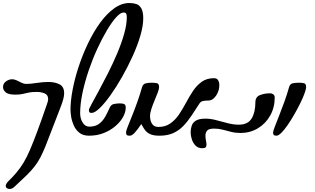

<svg xmlns="http://www.w3.org/2000/svg" viewBox="-86 -899 2090 1272"><path d="M-23 353Q-33 353 -40.5 347.5Q-48 342 -48 332Q-48 321 -34 305Q0 272 25 242Q50 212 71 177Q92 142 113 93Q134 44 160.5 -27Q187 -98 222 -200Q227 -214 230 -224Q233 -234 233 -243Q233 -270 210 -280Q187 -290 157 -290Q123 -290 103 -285.5Q83 -281 64 -276.5Q45 -272 15 -272Q-31 -272 -48.5 -287.5Q-66 -303 -66 -322Q-66 -346 -46 -360Q-26 -374 -6 -374Q9 -374 25 -366.5Q41 -359 56.5 -351Q72 -343 87 -343Q116 -343 157 -349.5Q198 -356 235 -356Q277 -356 308 -340.5Q339 -325 339 -281Q339 -265 333.5 -243.5Q328 -222 318 -196Q282 -104 258 -40.5Q234 23 216.5 66.5Q199 110 182.5 142Q166 174 144 202.5Q122 231 90 262.5Q58 294 9 339Q-6 353 -23 353Z M504 0Q463 0 438.5 -20.5Q414 -41 401.5 -70.5Q389 -100 385 -128.5Q381 -157 381 -173Q381 -230 395 -304Q409 -378 435 -457Q461 -536 497 -611.5Q533 -687 576.5 -747Q620 -807 669.5 -843Q719 -879 771 -879Q796 -879 816.5 -872.5Q837 -866 850 -844Q863 -822 863 -777Q863 -728 844 -663Q825 -598 793 -527.5Q761 -457 723 -390Q685 -323 646.5 -269Q608 -215 575 -183Q542 -151 521 -151Q510 -151 506.5 -155Q503 -159 503 -171Q503 -177 521 -210Q539 -243 567.5 -295.5Q596 -348 628.5 -412Q661 -476 689.5 -543Q718 -610 736 -673Q754 -736 754 -785Q754 -797 751 -806.5Q748 -816 732 -816Q712 -816 683.5 -784.5Q655 -753 622.5 -698.5Q590 -644 558.5 -575.5Q527 -507 501.5 -432Q476 -357 460.5 -284Q445 -211 445 -148Q445 -114 461.5 -87Q478 -60 506 -60Q545 -60 569.5 -78Q594 -96 610.5 -125Q627 -154 641 -186Q650 -207 671 -210.5Q692 -214 707 -214Q730 -214 738.5 -208.5Q747 -203 747 -186Q747 -156 729 -123.5Q711 -91 678 -63Q645 -35 601 -17.5Q557 0 504 0Z M775 0Q756 0 752.5 -6.5Q749 -13 749 -24Q749 -31 760.5 -60.5Q772 -90 789.5 -133Q807 -176 824.5 -225.5Q842 -275 855 -321Q861 -342 878.5 -346.5Q896 -351 917 -351Q938 -351 953 -348Q968 -345 968 -322Q968 -309 959 -285.5Q950 -262 938 -233.5Q926 -205 917 -177.5Q908 -150 908 -130Q908 -99 921.5 -78.5Q935 -58 963 -58Q1010 -58 1043 -81.5Q1076 -105 1100.5 -141.5Q1125 -178 1147 -219.5Q1169 -261 1193.5 -297.5Q1218 -334 1251 -357.5Q1284 -381 1332 -381Q1351 -381 1359 -367.5Q1367 -354 1367 -334Q1367 -309 1356.5 -285.5Q1346 -262 1330 -247.5Q1314 -233 1297 -233Q1280 -233 1262.5 -230.5Q1245 -228 1236 -214Q1208 -171 1182.5 -132.5Q1157 -94 1128 -64Q1099 -34 1061 -17Q1023 0 970 0Q930 0 907.5 -11Q885 -22 873 -39.5Q861 -57 850 -77Q828 -44 808.5 -22Q789 0 775 0Z M1254 83Q1227 83 1210 66Q1193 49 1185 24.5Q1177 0 1177 -22Q1177 -45 1184 -66Q1191 -87 1212 -100Q1233 -113 1275 -113Q1309 -113 1346.5 -103Q1384 -93 1422.5 -83Q1461 -73 1496 -73Q1556 -73 1581 -114Q1606 -155 1606 -222Q1606 -257 1636.5 -269Q1667 -281 1704 -281Q1715 -281 1724.5 -274Q1734 -267 1734 -253Q1734 -186 1703.5 -132.5Q1673 -79 1621.5 -48.5Q1570 -18 1508 -18Q1474 -18 1445 -25.5Q1416 -33 1389 -40Q1362 -47 1333 -47Q1297 -47 1286 -33.5Q1275 -20 1275 0Q1275 15 1278.5 32Q1282 49 1282 59Q1282 71 1276.5 77Q1271 83 1254 83Z M1745 0Q1731 0 1727 -6Q1723 -12 1723 -20Q1723 -29 1734.5 -59.5Q1746 -90 1763.5 -133.5Q1781 -177 1798.5 -226Q1816 -275 1829 -321Q1835 -344 1854.5 -347.5Q1874 -351 1895 -351Q1915 -351 1928.5 -347.5Q1942 -344 1942 -322Q1942 -309 1931.5 -280Q1921 -251 1903 -214.5Q1885 -178 1863.5 -140.5Q1842 -103 1820 -71Q1798 -39 1778.5 -19.5Q1759 0 1745 0Z"/></svg>

Font: Solitreo
Style: Regular
Weight: 400
Designer: Nathan Gross, Bryan Kirschen, Binghamton University
Foundry: Eli Heuer
Version: Version 1.100; ttfautohint (v1.8.4.7-5d5b)